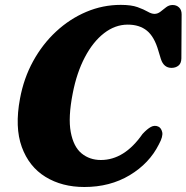

<svg xmlns="http://www.w3.org/2000/svg" viewBox="-20 -734 746 768"><path d="M612.5 -228Q624.5 -223 628.8 -205.8Q633 -188.5 615.5 -156.5Q577.5 -80.5 498.8 -33.2Q420 14 317.5 14Q228 14 162 -26.5Q96 -67 67.2 -146Q38.5 -225 60 -339.5Q75 -421 112.5 -489.2Q150 -557.5 204.5 -608Q259 -658.5 325 -686.5Q391 -714.5 463 -714.5Q505 -714.5 530 -705.5Q555 -696.5 570.5 -687.5Q586 -678.5 598 -678.5Q610.5 -678.5 621.8 -687.2Q633 -696 644.5 -705Q656 -714 670.5 -714Q686 -714 696.2 -704.2Q706.5 -694.5 706.5 -676.5L705.5 -500Q705 -480.5 693.8 -471.5Q682.5 -462.5 666 -462.5Q635 -462.5 623.5 -498L613.5 -531Q597.5 -587 567.8 -611.2Q538 -635.5 491 -635.5Q440.5 -635.5 396.2 -601.2Q352 -567 319.5 -505.2Q287 -443.5 271 -361Q252 -264.5 263 -205.8Q274 -147 306.2 -120.5Q338.5 -94 383.5 -94Q477.5 -94 550 -198Q569 -218.5 583.5 -226.2Q598 -234 612.5 -228Z"/></svg>

Font: Fraunces 9pt S050
Style: Bold Italic
Weight: 700
Italic angle: -16°
Version: Version 1.000; ttfautohint (v1.8.3)